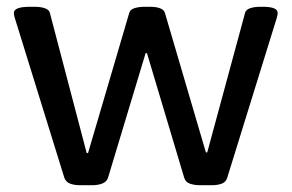

<svg xmlns="http://www.w3.org/2000/svg" viewBox="-20 -545 862 567"><path d="M217 2Q200 2 187.5 -2.5Q175 -7 170 -20L24 -491Q23 -495 22 -499Q21 -503 21 -507Q21 -525 69 -525H82Q99 -525 111.5 -521Q124 -517 127 -508L236 -93H240L362 -508Q365 -517 377.5 -521Q390 -525 408 -525H421Q462 -525 467 -507L588 -95H592L704 -508Q707 -517 719.5 -521Q732 -525 749 -525H756Q800 -525 800 -507Q800 -501 797 -491L651 -20Q647 -7 634.5 -2.5Q622 2 605 2H571Q554 2 541 -2.5Q528 -7 524 -20L414 -388H410L299 -20Q295 -8 282 -3Q269 2 252 2Z"/></svg>

Font: Asap Semi Expanded Medium
Style: Regular
Weight: 500
Width: 6
Designer: Pablo Cosgaya
Foundry: Omnibus-Type
Version: Version 3.001; ttfautohint (v1.8.4.7-5d5b)